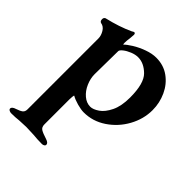

<svg xmlns="http://www.w3.org/2000/svg" viewBox="-198 -550 936 936"><g transform="rotate(45 270.0 -82.0)"><path d="M17 257Q17 245 40 238Q61 231 70.5 223.5Q80 216 80 200V-289Q80 -308 68 -328Q56 -348 36 -351Q26 -354 26 -368Q26 -379 35 -383Q112 -401 170 -428Q172 -429 176 -431.5Q180 -434 182 -434Q190 -434 190 -423L188 -398Q185 -380 185 -364Q185 -355 187 -353Q198 -365 224.5 -381.5Q251 -398 284 -410Q317 -422 346 -422Q397 -422 435 -394.5Q473 -367 493.5 -322.5Q514 -278 514 -228Q514 -167 483 -110.5Q452 -54 399 -18.5Q346 17 284 17Q265 17 238 9.5Q211 2 194 -8Q192 -8 191 3Q190 14 190 21V194Q190 213 203 221Q216 229 245 238Q267 245 267 257Q267 263 261.5 266.5Q256 270 249 270Q217 270 189 267Q153 265 137 265Q122 265 90 267Q66 270 37 270Q30 270 23.5 266.5Q17 263 17 257ZM393 -194Q393 -291 357.5 -326Q322 -361 282 -361Q263 -361 242 -352.5Q221 -344 206.5 -332.5Q192 -321 192 -313L190 -152Q190 -123 203 -93Q216 -63 238.5 -44Q261 -25 287 -25Q306 -25 331 -42Q356 -59 374.5 -97Q393 -135 393 -194Z"/></g></svg>

Font: EB Garamond SemiBold
Style: Regular
Weight: 600
Designer: Georg Duffner and Octavio Pardo
Foundry: Georg Duffner
Version: Version 1.000